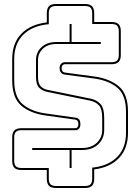

<svg xmlns="http://www.w3.org/2000/svg" viewBox="-20 -840 690 960"><path d="M405 100H260Q236 100 225 89Q214 78 214 54V10H87Q63 10 52 -1Q41 -12 41 -36V-153Q41 -177 52 -188Q63 -199 87 -199H356Q364 -199 368 -205Q372 -211 372 -218Q372 -229 368 -235Q364 -241 355 -242L205 -263Q130 -274 85.5 -312.5Q41 -351 41 -439V-544Q41 -624 86.5 -671Q132 -718 214 -728V-774Q214 -798 225 -809Q236 -820 260 -820H405Q429 -820 440 -809Q451 -798 451 -774V-730H538Q562 -730 573 -719Q584 -708 584 -684V-565Q584 -541 573 -530Q562 -519 538 -519H305Q297 -519 292.5 -513Q288 -507 288 -499Q288 -490 292.5 -484Q297 -478 306 -477L455 -457Q530 -446 575 -407.5Q620 -369 620 -281V-176Q620 -98 575.5 -50.5Q531 -3 451 7V54Q451 78 440 89Q429 100 405 100ZM441 -2Q443 -2 446 -2.5Q449 -3 451 -3Q526 -13 568 -57.5Q610 -102 610 -176V-281Q610 -365 567 -401Q524 -437 454 -447L305 -467Q292 -468 285 -477Q278 -486 278 -499Q278 -512 285 -520.5Q292 -529 305 -529H538Q557 -529 565.5 -537.5Q574 -546 574 -565V-684Q574 -703 565.5 -711.5Q557 -720 538 -720H441V-774Q441 -793 432.5 -801.5Q424 -810 405 -810H260Q241 -810 232.5 -801.5Q224 -793 224 -774V-719Q143 -712 97 -667Q51 -622 51 -544V-439Q51 -355 93.5 -319Q136 -283 206 -273L356 -252Q369 -251 375.5 -243Q382 -235 382 -218Q382 -206 375.5 -197.5Q369 -189 356 -189H87Q68 -189 59.5 -180.5Q51 -172 51 -153V-36Q51 -17 59.5 -8.5Q68 0 87 0H224V54Q224 73 232.5 81.5Q241 90 260 90H405Q424 90 432.5 81.5Q441 73 441 54ZM338 0H328V-90H141V-100H390Q436 -100 463.5 -125.5Q491 -151 491 -191V-249Q491 -296 474.5 -313.5Q458 -331 430 -337L219 -380Q193 -385 176.5 -400.5Q160 -416 160 -457V-539Q160 -579 188 -604.5Q216 -630 262 -630H328V-720H338V-630H484V-620H262Q220 -620 195 -597Q170 -574 170 -539V-457Q170 -422 184 -408Q198 -394 221 -390L432 -347Q462 -341 481.5 -321Q501 -301 501 -249V-191Q501 -147 471 -118.5Q441 -90 390 -90H338Z"/></svg>

Font: Bungee Outline
Style: Regular
Weight: 400
Designer: David Jonathan Ross
Foundry: David Jonathan Ross
Version: Version 1.001;PS 1.0;hotconv 1.0.72;makeotf.lib2.5.5900